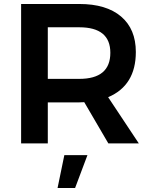

<svg xmlns="http://www.w3.org/2000/svg" viewBox="-20 -720 763 964"><path d="M523 -232 677 0H524L403 -207Q395 -206 378 -206H220V0H86V-700H378Q514 -700 588 -637Q662 -574 662 -459Q662 -291 523 -232ZM220 -583V-324H378Q534 -324 534 -455Q534 -583 378 -583ZM269 224 303 59H419L357 224Z"/></svg>

Font: Montserrat arm Medium
Style: Regular
Weight: 500
Designer: Julieta Ulanovsky
Foundry: Julieta Ulanovsky
Version: Version 6.000;PS 006.000;hotconv 1.0.88;makeotf.lib2.5.64775